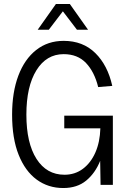

<svg xmlns="http://www.w3.org/2000/svg" viewBox="-20 -932 640 968"><path d="M299 16Q223 16 165 -26.5Q107 -69 74 -151.5Q41 -234 41 -354Q41 -467 72.5 -550.5Q104 -634 162.5 -680Q221 -726 301 -726Q398 -726 460.5 -664.5Q523 -603 546 -499L475 -493Q456 -570 413.5 -614.5Q371 -659 301 -659Q214 -659 163.5 -577.5Q113 -496 113 -354Q113 -211 164 -131Q215 -51 305 -51Q358 -51 398 -81Q438 -111 461 -163.5Q484 -216 486 -285H304V-349H549V0H487L485 -121Q460 -59 414.5 -21.5Q369 16 299 16ZM170 -782 262 -912H332L424 -782H368L297 -875L226 -782Z"/></svg>

Font: Geist Mono Light
Style: Regular
Weight: 300
Monospace: yes
Designer: Basement.studio, Andrés Briganti, Mateo Zaragoza
Foundry: Basement.studio, Vercel, Andrés Briganti, Guido Ferreyra, Mateo Zaragoza
Version: Version 1.500; ttfautohint (v1.8.4.7-5d5b)